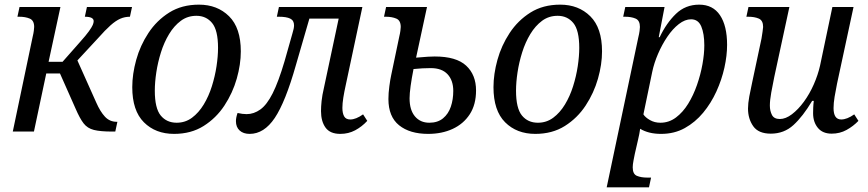

<svg xmlns="http://www.w3.org/2000/svg" viewBox="-20 -566 3734 826"><path d="M35 0 121 -410Q124 -422 125.5 -433.5Q127 -445 127 -450Q127 -478 108 -486Q89 -494 63 -494H55L64 -536H240L189 -300H249L324 -385Q350 -414 362.5 -431.5Q375 -449 379 -458.5Q383 -468 383 -475Q383 -494 345 -494L354 -536H548L539 -494Q517 -494 497.5 -485.5Q478 -477 455.5 -457Q433 -437 402 -402L313 -306L394 -125Q411 -86 431.5 -64Q452 -42 482 -42H485L476 0H463Q412 0 384 -7Q356 -14 339.5 -35.5Q323 -57 305 -99L238 -250H179L126 0Z M729 10Q649 10 599 -40Q549 -90 549 -191Q549 -247 566 -308.5Q583 -370 618.5 -424Q654 -478 708 -512Q762 -546 836 -546Q915 -546 965.5 -496Q1016 -446 1016 -345Q1016 -289 998.5 -227.5Q981 -166 945.5 -112Q910 -58 856 -24Q802 10 729 10ZM740 -38Q777 -38 806 -59.5Q835 -81 856.5 -116.5Q878 -152 891.5 -195Q905 -238 911.5 -281Q918 -324 918 -360Q918 -436 892.5 -467Q867 -498 825 -498Q787 -498 758 -476.5Q729 -455 707.5 -419.5Q686 -384 672.5 -341Q659 -298 652.5 -255Q646 -212 646 -176Q646 -100 671.5 -69Q697 -38 740 -38Z M1054 10Q1027 10 1011 -4.5Q995 -19 995 -45Q995 -60 1002 -80Q1023 -75 1041 -75Q1072 -75 1100 -95Q1128 -115 1153 -164.5Q1178 -214 1204 -302L1238 -422Q1245 -444 1245 -457Q1245 -478 1228.5 -486Q1212 -494 1180 -494H1171L1180 -536H1539L1467 -198Q1461 -171 1457 -146Q1453 -121 1453 -102Q1453 -79 1460.5 -65.5Q1468 -52 1487 -52Q1511 -52 1542 -74L1560 -46Q1537 -21 1508 -5.5Q1479 10 1444 10Q1400 10 1380.5 -17Q1361 -44 1361 -88Q1361 -107 1363.5 -131.5Q1366 -156 1374 -190L1437 -486H1311L1253 -286Q1208 -127 1162 -58.5Q1116 10 1054 10Z M1822 10Q1743 10 1697 -27Q1651 -64 1651 -140Q1651 -165 1655 -195Q1659 -225 1663 -243L1698 -410Q1701 -422 1702.5 -433.5Q1704 -445 1704 -450Q1704 -478 1685 -486Q1666 -494 1640 -494H1632L1641 -536H1817L1770 -318Q1801 -321 1821 -322Q1841 -323 1850 -323Q1943 -323 1985.5 -283.5Q2028 -244 2028 -177Q2028 -116 2001 -74.5Q1974 -33 1927.5 -11.5Q1881 10 1822 10ZM1827 -38Q1863 -38 1886 -57Q1909 -76 1919.5 -107Q1930 -138 1930 -175Q1930 -220 1905.5 -246.5Q1881 -273 1833 -273Q1798 -273 1759 -269Q1751 -229 1746.5 -196Q1742 -163 1742 -143Q1742 -93 1765 -65.5Q1788 -38 1827 -38Z M2283 10Q2203 10 2153 -40Q2103 -90 2103 -191Q2103 -247 2120 -308.5Q2137 -370 2172.5 -424Q2208 -478 2262 -512Q2316 -546 2390 -546Q2469 -546 2519.5 -496Q2570 -446 2570 -345Q2570 -289 2552.5 -227.5Q2535 -166 2499.5 -112Q2464 -58 2410 -24Q2356 10 2283 10ZM2294 -38Q2331 -38 2360 -59.5Q2389 -81 2410.5 -116.5Q2432 -152 2445.5 -195Q2459 -238 2465.5 -281Q2472 -324 2472 -360Q2472 -436 2446.5 -467Q2421 -498 2379 -498Q2341 -498 2312 -476.5Q2283 -455 2261.5 -419.5Q2240 -384 2226.5 -341Q2213 -298 2206.5 -255Q2200 -212 2200 -176Q2200 -100 2225.5 -69Q2251 -38 2294 -38Z M2590 240 2726 -405Q2730 -421 2731.5 -433Q2733 -445 2733 -450Q2733 -478 2714.5 -486Q2696 -494 2669 -494H2661L2670 -536H2839L2814 -406H2818Q2847 -467 2888 -506.5Q2929 -546 2988 -546Q3047 -546 3077.5 -500.5Q3108 -455 3108 -373Q3108 -327 3096.5 -275Q3085 -223 3062 -172.5Q3039 -122 3005 -81Q2971 -40 2926 -15Q2881 10 2824 10Q2770 10 2734 -12Q2731 10 2725 35L2711 96Q2709 106 2705.5 124Q2702 142 2702 154Q2702 183 2720 190.5Q2738 198 2764 198H2781L2772 240ZM2821 -38Q2858 -38 2888 -60.5Q2918 -83 2940.5 -119.5Q2963 -156 2978.5 -200.5Q2994 -245 3002 -289.5Q3010 -334 3010 -371Q3010 -421 2997 -452Q2984 -483 2953 -483Q2927 -483 2900.5 -462.5Q2874 -442 2851 -408Q2828 -374 2811 -334.5Q2794 -295 2786 -257L2748 -74Q2756 -61 2776 -49.5Q2796 -38 2821 -38Z M3296 9Q3243 9 3220.5 -23Q3198 -55 3198 -99Q3198 -121 3203.5 -151Q3209 -181 3216 -212L3256 -400Q3258 -413 3260.5 -429Q3263 -445 3263 -450Q3263 -478 3244.5 -486Q3226 -494 3199 -494H3191L3200 -536H3376L3311 -235Q3304 -202 3298 -168Q3292 -134 3292 -112Q3292 -89 3301 -71.5Q3310 -54 3335 -54Q3360 -54 3387 -74.5Q3414 -95 3438.5 -128.5Q3463 -162 3481 -203Q3499 -244 3508 -284L3561 -536H3652L3581 -206Q3575 -177 3570.5 -149.5Q3566 -122 3566 -101Q3566 -52 3599 -52Q3624 -52 3655 -74L3673 -46Q3651 -23 3622 -7Q3593 9 3558 9Q3519 9 3498.5 -16Q3478 -41 3478 -79Q3478 -89 3478.5 -102.5Q3479 -116 3481 -132H3474Q3434 -65 3393.5 -28Q3353 9 3296 9Z"/></svg>

Font: Noto Serif SemiCondensed
Style: Italic
Weight: 400
Width: 4
Italic angle: -12°
Designer: Monotype Design Team
Foundry: Monotype Imaging Inc.
Version: Version 2.013